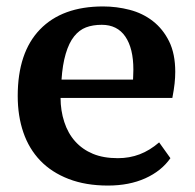

<svg xmlns="http://www.w3.org/2000/svg" viewBox="-20 -560 606 596"><path d="M509 -69Q481 -29 431 -6.5Q381 16 315 16Q246 16 193 -4.5Q140 -25 105 -61.5Q70 -98 52.5 -149Q35 -200 35 -262Q35 -397 104 -468.5Q173 -540 300 -540Q342 -540 382.5 -529.5Q423 -519 454.5 -494.5Q486 -470 505 -431.5Q524 -393 524 -337Q524 -320 522 -301Q520 -282 515 -256H168Q168 -217 179.5 -181.5Q191 -146 213.5 -121Q236 -96 268.5 -82.5Q301 -69 346 -69Q382 -69 413.5 -81Q445 -93 474 -118ZM296 -483Q268 -483 247 -475Q226 -467 210 -447Q194 -427 184 -393Q174 -359 171 -313H393Q393 -317 393.5 -326.5Q394 -336 394 -344Q394 -410 369 -446.5Q344 -483 296 -483Z"/></svg>

Font: PT Serif Caption
Style: Semibold
Weight: 600
Designer: A.Korolkova, O.Umpeleva, V.Yefimov
Foundry: ParaType Ltd
Version: Version 1.00;May 2, 2020;FontCreator 12.0.0.2544 64-bit